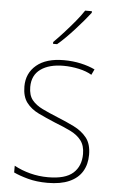

<svg xmlns="http://www.w3.org/2000/svg" viewBox="-55 -803 513 851"><g transform="rotate(5 202.0 -377.5)"><path d="M362 -130Q362 -87 343 -55.5Q324 -24 285.5 -7Q247 10 189 10Q140 10 101.5 -0.5Q63 -11 38 -23V-53Q71 -35 109.5 -25Q148 -15 189 -15Q266 -15 300.5 -46Q335 -77 335 -131Q335 -168 317.5 -191Q300 -214 269 -229Q238 -244 199 -259Q158 -276 124 -292.5Q90 -309 70 -335.5Q50 -362 50 -407Q50 -466 93 -502Q136 -538 215 -538Q255 -538 290.5 -530Q326 -522 353 -509L341 -484Q318 -498 283.5 -505.5Q249 -513 215 -513Q151 -513 113.5 -486Q76 -459 76 -407Q76 -370 93 -349Q110 -328 140 -313.5Q170 -299 207 -284Q247 -268 282.5 -250.5Q318 -233 340 -205.5Q362 -178 362 -130ZM319 -758Q306 -741 289 -721Q272 -701 253.5 -680.5Q235 -660 216 -641Q197 -622 178 -606H160V-614Q183 -637 206.5 -663Q230 -689 252 -715.5Q274 -742 289 -765H319Z"/></g></svg>

Font: Noto Sans Khmer SemiCondensed Thin
Style: Regular
Weight: 250
Width: 4
Designer: Danh Hong and the Monotype Design Team
Foundry: Monotype Imaging Inc.
Version: Version 2.004